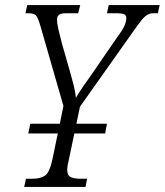

<svg xmlns="http://www.w3.org/2000/svg" viewBox="-20 -734 647 754"><path d="M75 0 82 -32H106Q139 -32 157 -44.5Q175 -57 186 -109L207 -210H91L99 -248H215L229 -318L139 -631Q130 -662 122.5 -672Q115 -682 91 -682H80L87 -714H295L287 -682H241Q221 -682 212.5 -676.5Q204 -671 204 -658Q204 -641 210 -616Q216 -591 223 -564L255 -452Q262 -428 269 -400.5Q276 -373 278 -350Q290 -370 305.5 -393Q321 -416 342 -445L439 -586Q462 -617 469 -633.5Q476 -650 476 -663Q476 -674 467.5 -678Q459 -682 433 -682H400L407 -714H607L600 -682H584Q569 -682 558 -675.5Q547 -669 534 -652.5Q521 -636 500 -606L294 -315L280 -248H400L393 -210H272L251 -110Q244 -81 244 -67Q244 -45 258 -38.5Q272 -32 298 -32H322L316 0Z"/></svg>

Font: Noto Serif Condensed Light
Style: Italic
Weight: 300
Width: 3
Italic angle: -12°
Designer: Monotype Design Team
Foundry: Monotype Imaging Inc.
Version: Version 2.014; ttfautohint (v1.8.4.7-5d5b)